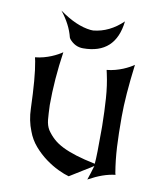

<svg xmlns="http://www.w3.org/2000/svg" viewBox="-83 -807 742 874"><g transform="rotate(10 288.0 -369.5)"><path d="M48.8 -506.8Q69.3 -508.8 88.1 -513.9Q106.9 -519 122.8 -525.6Q138.7 -532.2 151.1 -539.1Q163.6 -545.9 171.9 -551.8Q152.8 -423.3 152.8 -304.2Q153.8 -283.2 154.5 -266.6Q155.3 -250 156.7 -236.6Q158.2 -223.1 161.6 -212.2Q165 -201.2 170.9 -191.4Q185.1 -170.4 203.4 -153.8Q221.7 -137.2 248.5 -123.8Q275.4 -110.4 312.3 -98.9Q349.1 -87.4 400.9 -76.7Q402.8 -94.7 403.6 -134Q404.3 -173.3 404.3 -234.9V-252Q403.3 -320.3 399.2 -379.6Q395 -439 383.8 -489.3L379.9 -506.8Q400.4 -508.8 419.2 -513.9Q438 -519 453.9 -525.6Q469.7 -532.2 482.2 -539.1Q494.6 -545.9 502.9 -551.8Q493.7 -478 489 -417.7Q484.4 -357.4 484.4 -308.6Q484.4 -268.6 485.1 -234.4Q485.8 -200.2 487.5 -169.2Q489.3 -138.2 492.4 -109.4Q495.6 -80.6 500.5 -51.3L502.9 -43.5Q473.1 -40 443.6 -29.5Q414.1 -19 383.3 -2L379.9 0Q384.8 -14.2 390.1 -31Q395.5 -47.9 400.9 -66.4L293.9 0Q273.4 -5.4 244.1 -19.3Q214.8 -33.2 185.1 -54.9Q155.3 -76.7 129.9 -106Q104.5 -135.3 91.3 -171.9Q72.3 -218.8 70.8 -274.4Q68.4 -345.7 64 -399.2Q59.6 -452.6 52.7 -489.3ZM423.8 -738.8Q406.7 -585 256.8 -585Q219.2 -585 192.9 -616.7L189.5 -623Q175.3 -681.2 130.4 -737.3Q209.5 -680.2 276.4 -673.3L288.6 -672.9Q362.8 -680.2 423.8 -738.8Z"/></g></svg>

Font: MedievalSharp
Style: Regular
Weight: 500
Version: Version 1.0